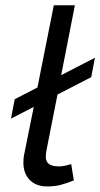

<svg xmlns="http://www.w3.org/2000/svg" viewBox="-20 -686 375 718"><path d="M151.2 -98.8Q151.2 -82.5 162.5 -73.1Q173.8 -63.8 201.2 -63.8Q220 -63.8 246.2 -72.5L256.2 -11.2Q227.5 0 206.2 5.6Q185 11.2 156.2 11.2Q115 11.2 91.2 -13.1Q67.5 -37.5 67.5 -77.5Q67.5 -96.2 70 -106.2L106.2 -286.2L21.2 -242.5L35 -315L120 -358.8L181.2 -666.2H260L208.8 -405L335 -470L321.2 -397.5L195 -332.5L155 -130Q151.2 -112.5 151.2 -98.8Z"/></svg>

Font: Cambay
Style: Italic
Weight: 400
Italic angle: -11°
Designer: Pooja Saxena
Foundry: Pooja Saxena
Version: Version 1.019;PS 001.019;hotconv 1.0.70;makeotf.lib2.5.58329